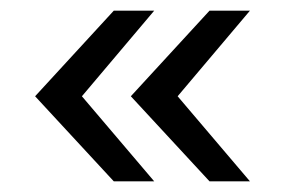

<svg xmlns="http://www.w3.org/2000/svg" viewBox="-20 -417 529 361"><path d="M374 -76 226 -236 374 -397H450L314 -236L450 -76ZM194 -76 46 -236 194 -397H270L134 -236L270 -76Z"/></svg>

Font: Mukta Mahee
Style: Regular
Weight: 400
Designer: Shuchita Grover, Noopur Datye, Girish Dalvi, Yashodeep Gholap
Foundry: Ek Type
Version: Version 2.538;PS 1.000;hotconv 16.6.51;makeotf.lib2.5.65220;